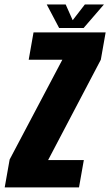

<svg xmlns="http://www.w3.org/2000/svg" viewBox="-58 -816 480 836"><path d="M-37.5 0 -16 -121.5 213.5 -556H67L88 -675H402L381 -556L151.5 -119H307L286 0ZM199.5 -694 145.5 -796.5H228L258.5 -728L311.5 -796.5H394.5L306 -694Z"/></svg>

Font: Anybody Condensed ExtraBold
Style: Italic
Weight: 800
Width: 3
Italic angle: -10°
Designer: Tyler Finck
Foundry: Etcetera Type Company
Version: Version 1.010; ttfautohint (v1.8.3) -l 8 -r 50 -G 200 -x 14 